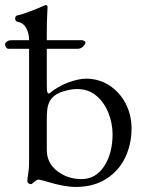

<svg xmlns="http://www.w3.org/2000/svg" viewBox="-40 -725 575 759"><path d="M480 -217Q480 -156 455.5 -103.5Q431 -51 381 -18.5Q331 14 259 14Q213 14 142 -8Q118 -15 113 -15Q104 -15 91 -2Q86 3 82 3Q77 3 72.5 -0.5Q68 -4 68 -9Q68 -17 71.5 -38.5Q75 -60 75 -81V-532H-6Q-12 -532 -16 -538Q-20 -544 -20 -549Q-20 -556 -12.5 -561Q-5 -566 4 -566H75Q75 -594 63.5 -614.5Q52 -635 29 -639Q20 -641 20 -652Q20 -662 28 -664Q45 -667 80 -680.5Q115 -694 133 -702Q139 -705 142 -705Q144 -705 146 -703Q148 -701 148 -698Q148 -695 146.5 -665.5Q145 -636 145 -593V-566H284Q289 -566 293.5 -563Q298 -560 298 -556L297 -553Q286 -532 266 -532H145V-388Q145 -370 146.5 -363Q148 -356 154 -355Q189 -384 230 -399Q271 -414 300 -414Q351 -414 392 -387.5Q433 -361 456.5 -316Q480 -271 480 -217ZM405 -195Q405 -236 389 -277.5Q373 -319 341.5 -346Q310 -373 265 -373Q241 -373 211 -364Q181 -355 166 -338Q155 -326 150 -308.5Q145 -291 145 -253V-132Q145 -81 186 -49Q227 -17 282 -17Q338 -17 371.5 -67.5Q405 -118 405 -195Z"/></svg>

Font: EB Garamond
Style: Regular
Weight: 400
Designer: Georg Duffner and Octavio Pardo
Foundry: Georg Duffner
Version: Version 1.000; ttfautohint (v1.6)